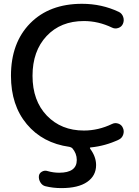

<svg xmlns="http://www.w3.org/2000/svg" viewBox="-20 -760 726 1000"><path d="M341.8 4.9Q202.1 -14.6 119.6 -113.3Q37.1 -211.9 37.1 -365.2Q37.1 -537.1 137.2 -638.7Q237.3 -740.2 407.2 -740.2Q509.8 -740.2 598.6 -698.2Q615.2 -690.4 621.6 -671.9Q627.9 -653.3 620.1 -635.7Q613.3 -620.1 596.2 -614.3Q579.1 -608.4 563.5 -616.2Q492.2 -650.4 417 -650.4Q295.9 -650.4 222.7 -572.3Q149.4 -494.1 149.4 -365.2Q149.4 -235.4 224.1 -157.7Q298.8 -80.1 417 -80.1Q492.2 -80.1 563.5 -114.3Q579.1 -122.1 596.2 -116.2Q613.3 -110.4 620.1 -93.8Q627.9 -77.1 621.6 -58.6Q615.2 -40 597.7 -32.2Q529.3 0 453.1 7.8Q445.3 7.8 450.2 15.6Q480.5 56.6 480.5 99.6Q480.5 155.3 434.1 187.5Q387.7 219.7 299.8 219.7Q255.9 219.7 216.8 210Q200.2 206.1 190.4 189.9Q180.7 173.8 182.6 156.2Q184.6 141.6 198.7 133.8Q212.9 126 227.5 130.9Q257.8 139.6 288.1 139.6Q379.9 139.6 379.9 73.2Q379.9 39.1 356.4 11.7Q350.6 6.8 341.8 4.9Z"/></svg>

Font: Rounded Mgen+ 2p medium
Style: Regular
Weight: 500
Designer: [Source Han Sans]
Ryoko NISHIZUKA  (kana & ideographs); Paul D. Hunt (Latin, Greek & Cyrillic); Wenlong ZHANG  (bopomofo
Version: Version 1.059.20150602